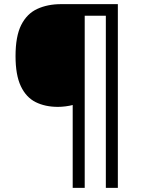

<svg xmlns="http://www.w3.org/2000/svg" viewBox="-20 -780 695 927"><path d="M549 127H491V-704H389V127H331V-273Q316 -269 296.5 -266.5Q277 -264 260 -264Q198 -264 152 -287Q106 -310 80.5 -364Q55 -418 55 -509Q55 -605 82.5 -659.5Q110 -714 160 -737Q210 -760 275 -760H549Z"/></svg>

Font: Noto Sans Adlam
Style: Regular
Weight: 400
Designer: Mark Jamra, Neil Patel
Foundry: JamraPatel LLC
Version: Version 3.001